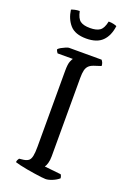

<svg xmlns="http://www.w3.org/2000/svg" viewBox="-170 -969 700 1029"><g transform="rotate(20 180.0 -454.5)"><path d="M232 0Q225 0 207.5 -2Q190 -4 167.5 -7.5Q145 -11 122 -15Q99 -19 80.5 -23.5Q62 -28 53 -31Q53 -38 56 -44Q59 -50 62 -54L88 -57Q106 -60 115.5 -68Q125 -76 129 -95Q133 -114 133 -148V-580Q133 -620 140 -636Q147 -652 150 -655H63Q61 -659 58 -662.5Q55 -666 53 -675Q58 -681 69.5 -687.5Q81 -694 93 -699Q105 -704 110 -704H296Q300 -700 304 -691.5Q308 -683 308 -672L268 -659Q250 -653 240 -643Q230 -633 226 -616.5Q222 -600 222 -572V-126Q222 -103 217 -86Q212 -69 206 -62L300 -52Q302 -50 304.5 -43.5Q307 -37 307 -31Q292 -18 270 -9Q248 0 232 0ZM179 -782Q116 -782 86.5 -815Q57 -848 50 -900Q57 -903 69.5 -906Q82 -909 97 -909Q105 -869 123.5 -855.5Q142 -842 179 -842Q216 -842 235 -855.5Q254 -869 262 -909Q278 -909 290.5 -906Q303 -903 309 -900Q302 -844 271 -813Q240 -782 179 -782Z"/></g></svg>

Font: Texturina Medium 12pt Light
Style: Regular
Weight: 300
Version: Version 1.002